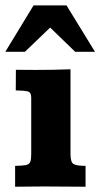

<svg xmlns="http://www.w3.org/2000/svg" viewBox="-30 -708 380 728"><path d="M27.3 0V-79.1Q54.7 -79.6 67.6 -82Q80.6 -84.5 84.5 -94Q88.4 -103.5 88.4 -124V-337.9Q88.4 -358.4 74.2 -361.6Q60.1 -364.7 29.8 -365.2Q29.8 -385.3 30 -404.5Q30.3 -423.8 30.3 -443.4Q50.3 -443.4 69.1 -443.1Q87.9 -442.9 105.5 -442.9Q137.2 -442.9 170.2 -443.4Q203.1 -443.8 237.3 -445.3V-124Q237.3 -94.2 248 -86.7Q258.8 -79.1 294.4 -79.1V0Q277.8 0 257.8 -0.2Q237.8 -0.5 216.8 -0.5Q195.8 -0.5 176.5 -0.7Q157.2 -1 142.6 -1Q106.9 -1 81.1 -0.5Q55.2 0 27.3 0ZM-9.8 -511.7 97.2 -687.5H222.2L330.1 -511.7H254.9L160.2 -603.5L64.5 -511.7Z"/></svg>

Font: Kameron
Style: Bold
Weight: 700
Designer: Vernon Adams
Foundry: Vernon Adams
Version: Version 1.100